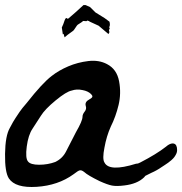

<svg xmlns="http://www.w3.org/2000/svg" viewBox="-46 -721 722 761"><path d="M611 -139Q629 -155 642.5 -152Q656 -149 656 -126Q656 -118 652.5 -111Q649 -104 645 -98.5Q641 -93 633 -86Q625 -79 620.5 -76Q616 -73 606.5 -66.5Q597 -60 595 -59Q575 -45 554 -36Q553 -36 530 -24L525 -18Q498 8 447 14Q416 18 398 14.5Q380 11 349 -3Q302 -26 288 -39Q278 -47 271 -46Q264 -45 245 -30Q184 14 99.5 19.5Q15 25 -11 -14Q-27 -39 -26 -111Q-25 -183 -7 -214Q7 -241 16 -254Q28 -272 32 -278Q40 -290 60 -313Q122 -392 159 -420Q187 -442 224.5 -458Q262 -474 304 -479Q346 -484 378 -467Q417 -447 426 -399Q435 -351 424 -305Q413 -259 393 -219Q376 -181 368 -136Q359 -91 368 -77Q387 -39 493 -72Q497 -73 501 -73Q509 -76 510 -77Q574 -110 611 -139ZM308 -327Q319 -333 320 -337.5Q321 -342 315 -348Q303 -360 281 -364Q258 -369 238 -362Q217 -358 174.5 -323Q132 -288 116 -262Q97 -233 83 -211Q66 -186 60 -140Q54 -94 65 -81Q75 -68 109 -68Q143 -68 173 -79Q202 -93 216 -121Q240 -168 255 -197Q281 -242 281 -258Q281 -268 289.5 -278.5Q298 -289 294 -301Q289 -317 308 -327ZM206 -587 203 -585 199 -612Q205 -624 210 -640Q215 -655 223 -646L252 -671L285 -701H293L311 -693L332 -672L369 -649L388 -635Q391 -622 388 -616Q386 -613 388 -610Q390 -607 388 -605.5Q386 -604 386 -601Q386 -598 387 -596L388 -594L384 -586L345 -619L308 -636V-637L302 -639V-640L296 -637L284 -638L281 -636Q280 -635 279.5 -634.5Q279 -634 276 -632L262 -623Q260 -622 253 -611Q246 -600 244 -599L222 -583L210 -573Z"/></svg>

Font: Beth Ellen
Style: Regular
Weight: 400
Designer: Alyson Diaz
Version: Version 2.000